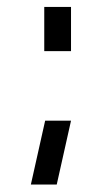

<svg xmlns="http://www.w3.org/2000/svg" viewBox="-20 -462 310 538"><path d="M66.5 55 106.5 -123.8H179L139 55ZM104 -318.8V-442.5H179V-318.8Z"/></svg>

Font: Mohave Light
Style: Regular
Weight: 300
Designer: Gumpita Rahayu
Foundry: Tokotype
Version: Version 2.003